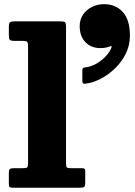

<svg xmlns="http://www.w3.org/2000/svg" viewBox="-20 -880 634 900"><path d="M353.5 -757.5Q353.5 -711 380 -682.8Q406.5 -654.5 450.5 -654.5Q464.5 -654.5 475.8 -656.8Q487 -659 495 -662.5Q499 -664.5 501.5 -663.8Q504 -663 503 -659Q496.5 -639 477.5 -618Q458.5 -597 432.5 -582Q406.5 -567 378.5 -564Q372.5 -563.5 369.2 -561Q366 -558.5 366 -551.5V-502Q366 -491.5 369.5 -489Q373 -486.5 382.5 -488Q416 -492 452 -510.8Q488 -529.5 519.2 -559.5Q550.5 -589.5 569.8 -628.8Q589 -668 589 -713Q589 -787 555.5 -823.8Q522 -860.5 468 -860.5Q438 -860.5 411.8 -847.8Q385.5 -835 369.5 -811.8Q353.5 -788.5 353.5 -757.5ZM85 -688.5Q101 -688.5 106.2 -685Q111.5 -681.5 111.5 -665V-118Q111.5 -99.5 107.5 -95.5Q103.5 -91.5 85 -91.5H42Q30.5 -91.5 26 -87.2Q21.5 -83 21.5 -71V-17.5Q21.5 -5.5 25.8 -2.8Q30 0 42 0H351.5Q369.5 0 374.5 -3.8Q379.5 -7.5 379.5 -25V-75.5Q379.5 -86 376.2 -88.8Q373 -91.5 364 -91.5H312.5Q296 -91.5 292.8 -95.8Q289.5 -100 289.5 -116.5V-752.5Q289.5 -772 284.5 -776Q279.5 -780 260.5 -780H53Q33.5 -780 27.5 -776.2Q21.5 -772.5 21.5 -752.5V-718Q21.5 -700.5 25 -694.5Q28.5 -688.5 47 -688.5Z"/></svg>

Font: Besley ExtraBold
Style: Regular
Weight: 800
Designer: Owen Earl
Foundry: indestructible type*
Version: Version 2.001